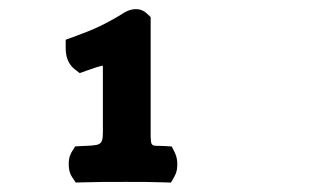

<svg xmlns="http://www.w3.org/2000/svg" viewBox="-20 -736 680 418"><path d="M203.8 -593.3C203.8 -591.6 204 -584.6 204 -579V-449C204 -417.9 198.2 -420 156.8 -418L143.7 -417.3L136.8 -406.3C130.1 -395.6 129.3 -385.2 129.7 -376.3C130 -368 131 -359.4 137.2 -350.1L144.9 -338.6L158.8 -339C188.3 -340 218.7 -340 254 -340C287 -340 307.6 -340 337.2 -339L352.2 -338.5L359.7 -351.6C364.9 -360.7 365.9 -369.3 366 -377.3C366.1 -385.9 365 -394.9 360.4 -404.2L353.9 -417.1L339.5 -418C308.5 -419.8 308 -412.5 308 -449V-698.8L300.2 -706.2C281.8 -723.5 260.1 -713.8 253 -709.9L252.5 -709.6L251.9 -709.3C208.8 -682.8 185.8 -672.3 139.5 -655.5L123 -649.5V-632C123 -617.9 125.8 -598.2 142.7 -585.2L153.6 -576.8L166.5 -581.5C181.9 -587.1 194.3 -591.1 203.8 -593.3Z"/></svg>

Font: Linux Libertine Mono O 
Style: Mono Bold
Weight: 400
Designer: Philipp H. Poll
Foundry: Philipp H. Poll
Version: Version 5.1.7